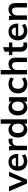

<svg xmlns="http://www.w3.org/2000/svg" viewBox="2276 -3054 784 5380"><g transform="rotate(-90 2668.0 -364.0)"><path d="M546 -504 325 0H216L-2 -504H129L274 -142L422 -504Z M1044 -246H696Q700 -165 736.5 -126.5Q773 -88 845 -88Q928 -88 999 -142L1035 -56Q999 -27 946.5 -9.5Q894 8 840 8Q716 8 645 -62Q574 -132 574 -254Q574 -331 605 -391Q636 -451 692 -484.5Q748 -518 819 -518Q923 -518 983.5 -450.5Q1044 -383 1044 -265ZM700 -313H935Q929 -370 900.5 -399Q872 -428 822 -428Q772 -428 740.5 -398.5Q709 -369 700 -313Z M1472 -509 1471 -395Q1439 -408 1405 -408Q1341 -408 1307.5 -371Q1274 -334 1274 -273V0H1150V-362Q1150 -442 1142 -505H1259L1269 -416Q1288 -465 1329 -491Q1370 -517 1422 -517Q1451 -517 1472 -509Z M2015 -736V0H1892V-81Q1869 -39 1826 -15.5Q1783 8 1728 8Q1663 8 1612 -25Q1561 -58 1532.5 -118.5Q1504 -179 1504 -257Q1504 -335 1532 -394Q1560 -453 1611 -485.5Q1662 -518 1728 -518Q1782 -518 1824.5 -495.5Q1867 -473 1890 -432V-736ZM1892 -255Q1892 -334 1858 -377Q1824 -420 1762 -420Q1699 -420 1664.5 -377.5Q1630 -335 1630 -257Q1630 -178 1664.5 -134Q1699 -90 1761 -90Q1823 -90 1857.5 -133Q1892 -176 1892 -255Z M2634 -505V0H2511V-81Q2488 -39 2445 -15.5Q2402 8 2347 8Q2281 8 2230 -24Q2179 -56 2151 -115Q2123 -174 2123 -252Q2123 -330 2151.5 -390.5Q2180 -451 2231 -484.5Q2282 -518 2347 -518Q2402 -518 2445 -494.5Q2488 -471 2511 -429V-505ZM2511 -254Q2511 -334 2477 -377Q2443 -420 2380 -420Q2318 -420 2283.5 -375.5Q2249 -331 2249 -252Q2249 -174 2283.5 -132Q2318 -90 2381 -90Q2443 -90 2477 -133Q2511 -176 2511 -254Z M2742 -252Q2742 -331 2774.5 -391Q2807 -451 2866.5 -484.5Q2926 -518 3004 -518Q3058 -518 3108.5 -501Q3159 -484 3189 -454L3154 -366Q3122 -392 3086 -405.5Q3050 -419 3015 -419Q2947 -419 2909 -376.5Q2871 -334 2871 -254Q2871 -174 2908.5 -132Q2946 -90 3015 -90Q3050 -90 3086 -104Q3122 -118 3154 -144L3189 -56Q3157 -26 3106 -9Q3055 8 2999 8Q2920 8 2862 -24Q2804 -56 2773 -114.5Q2742 -173 2742 -252Z M3743 -310V0H3618V-304Q3618 -364 3595 -391.5Q3572 -419 3524 -419Q3467 -419 3432 -382.5Q3397 -346 3397 -286V0H3273V-736H3397V-432Q3423 -473 3466 -495.5Q3509 -518 3562 -518Q3743 -518 3743 -310Z M4035 -411V-185Q4035 -96 4118 -96Q4141 -96 4168 -104V-5Q4135 7 4088 7Q4002 7 3956 -41Q3910 -89 3910 -179V-411H3813V-505H3910V-628L4035 -670V-505H4169V-411Z M4697 -246H4349Q4353 -165 4389.5 -126.5Q4426 -88 4498 -88Q4581 -88 4652 -142L4688 -56Q4652 -27 4599.5 -9.5Q4547 8 4493 8Q4369 8 4298 -62Q4227 -132 4227 -254Q4227 -331 4258 -391Q4289 -451 4345 -484.5Q4401 -518 4472 -518Q4576 -518 4636.5 -450.5Q4697 -383 4697 -265ZM4353 -313H4588Q4582 -370 4553.5 -399Q4525 -428 4475 -428Q4425 -428 4393.5 -398.5Q4362 -369 4353 -313Z M5273 -310V0H5148V-304Q5148 -364 5125 -391.5Q5102 -419 5054 -419Q4997 -419 4962 -382.5Q4927 -346 4927 -286V0H4803V-362Q4803 -442 4795 -505H4912L4921 -422Q4947 -468 4991.5 -493Q5036 -518 5092 -518Q5273 -518 5273 -310Z"/></g></svg>

Font: Muli
Style: Bold
Weight: 700
Designer: Vernon Adams
Foundry: Vernon Adams
Version: Version 2.001